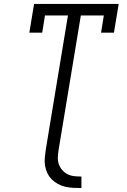

<svg xmlns="http://www.w3.org/2000/svg" viewBox="-20 -755 640 969"><path d="M391 194Q370 194 349.5 193Q329 192 309.5 187.5Q290 183 272.5 173.5Q255 164 241.5 150.5Q228 137 219.5 119.5Q211 102 207.5 82Q204 62 206 41.5Q208 21 211 0L323 -677H207L193 -590H128L152 -735H579L555 -590H490L504 -677H388L276 0Q273 19 272 37.5Q271 56 276.5 72.5Q282 89 293.5 102.5Q305 116 320.5 124Q336 132 354.5 134Q373 136 391 136Z"/></svg>

Font: Iosevka Slab LtExObl
Style: Regular
Weight: 300
Width: 7
Italic angle: -9°
Monospace: yes
Designer: Belleve Invis
Foundry: Belleve Invis
Version: Version 11.1.0; ttfautohint (v1.8.3)